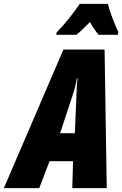

<svg xmlns="http://www.w3.org/2000/svg" viewBox="-78 -973 632 993"><path d="M-58.1 0 250 -716.8H462.9L474.1 0H295.9L299.8 -139.2H178.2L125 0ZM232.9 -284.2H309.1L316.9 -469.2Q317.9 -493.2 318.8 -516.6Q319.8 -540 323.2 -567.9H319.8Q315.4 -542 309.3 -519.3Q303.2 -496.6 294.9 -472.2ZM212.9 -793 214.8 -805.2Q247.1 -838.4 276.9 -875.5Q306.6 -912.6 335 -953.1H480Q486.8 -923.8 502.9 -881.3Q519 -838.9 534.2 -807.1L531.2 -793H432.1Q410.2 -817.9 387.2 -858.9Q365.2 -836.4 347.9 -820.1Q330.6 -803.7 316.9 -793Z"/></svg>

Font: Open Sans Condensed ExtraBold
Style: Italic
Weight: 800
Width: 3
Italic angle: -12°
Designer: Monotype Design Team
Foundry: Monotype Imaging Inc.
Version: Version 3.003; ttfautohint (v1.8.4)